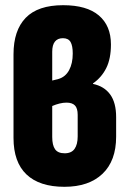

<svg xmlns="http://www.w3.org/2000/svg" viewBox="-20 -711 498 739"><path d="M228 8Q132 8 82 -39.5Q32 -87 32 -180V-502Q32 -594 79 -642.5Q126 -691 223 -691Q314 -691 360.5 -651.5Q407 -612 407 -540Q407 -485 389 -449Q371 -413 338 -390V-388Q381 -379 404 -347.5Q427 -316 427 -260V-185Q427 -92 374.5 -42Q322 8 228 8ZM229 -121Q255 -121 267 -138Q279 -155 279 -186V-269Q279 -294 268.5 -305Q258 -316 236 -316Q223 -316 209 -312.5Q195 -309 181 -303V-184Q181 -152 192 -136.5Q203 -121 229 -121ZM181 -401 205 -407Q232 -415 246 -441Q260 -467 260 -505Q260 -535 251.5 -549.5Q243 -564 222 -564Q202 -564 191.5 -551Q181 -538 181 -512Z"/></svg>

Font: Sofia Sans Condensed Black
Style: Regular
Weight: 900
Designer: Botio Nikoltchev, Ani Petrova
Foundry: lettersoup
Version: Version 4.101